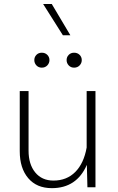

<svg xmlns="http://www.w3.org/2000/svg" viewBox="-20 -954 603 978"><path d="M338.4 -774.4H300.3L199.7 -933.6H243.7ZM80.6 -183.6V-490.2H125.5V-186.5Q125.5 -117.2 159.4 -75.7Q193.4 -34.2 252.4 -34.2Q319.8 -34.2 363.5 -78.1Q407.2 -122.1 421.4 -202.6V-490.2H466.3V0H425.3L422.4 -114.3Q370.6 4.4 244.1 4.4Q167 4.4 123.8 -46.4Q80.6 -97.2 80.6 -183.6ZM154.8 -647.9Q154.8 -663.6 165.5 -674.6Q176.3 -685.5 192.9 -685.5Q210 -685.5 220.9 -674.6Q231.9 -663.6 231.9 -647.9Q231.9 -632.3 220.9 -620.8Q210 -609.4 192.9 -609.4Q176.3 -609.4 165.5 -620.8Q154.8 -632.3 154.8 -647.9ZM319.3 -647.9Q319.3 -663.6 330.1 -674.6Q340.8 -685.5 357.4 -685.5Q374.5 -685.5 385.5 -674.6Q396.5 -663.6 396.5 -647.9Q396.5 -632.3 385.5 -620.8Q374.5 -609.4 357.4 -609.4Q340.8 -609.4 330.1 -620.8Q319.3 -632.3 319.3 -647.9Z"/></svg>

Font: Estedad-FD ExtraLight
Style: Regular
Weight: 200
Designer: Amin Abedi
Version: Version 7.3